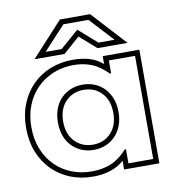

<svg xmlns="http://www.w3.org/2000/svg" viewBox="-86 -841 862 939"><g transform="rotate(-10 345.0 -371.5)"><path d="M631 -551V13H456V-30Q398 21 301 21Q241 21 189.5 0.5Q138 -20 100 -58Q62 -96 40.5 -149.5Q19 -203 19 -269Q19 -335 40.5 -388.5Q62 -442 100 -480Q138 -518 189.5 -538.5Q241 -559 301 -559Q348 -559 384 -548Q420 -537 449 -512V-551ZM475 -525V-461H469Q431 -500 390.5 -516.5Q350 -533 301 -533Q246 -533 199.5 -514Q153 -495 118.5 -460.5Q84 -426 64.5 -377.5Q45 -329 45 -269Q45 -209 64.5 -160Q84 -111 118.5 -76.5Q153 -42 199.5 -23.5Q246 -5 301 -5Q353 -5 396 -23Q439 -41 476 -83H482V-13H605V-525ZM478 -269Q478 -232 466.5 -202Q455 -172 435 -151Q415 -130 387.5 -118.5Q360 -107 328 -107Q295 -107 267.5 -118.5Q240 -130 219.5 -151Q199 -172 188 -202Q177 -232 177 -269Q177 -306 188 -336Q199 -366 219.5 -387Q240 -408 267.5 -419.5Q295 -431 328 -431Q360 -431 387.5 -419.5Q415 -408 435 -387Q455 -366 466.5 -336Q478 -306 478 -269ZM452 -269Q452 -332 417 -368.5Q382 -405 328 -405Q274 -405 238.5 -368.5Q203 -332 203 -269Q203 -206 238.5 -169.5Q274 -133 328 -133Q382 -133 417 -169.5Q452 -206 452 -269ZM431 -594 349 -666Q329 -649 308 -630Q287 -611 267 -594H118L274 -764H424L580 -594ZM520 -620 411 -738H287Q272 -722 259 -708L233 -680Q220 -666 206.5 -651.5Q193 -637 178 -620H257L349 -700L440 -620Z"/></g></svg>

Font: CMG Sans Outline
Style: Outline
Weight: 700
Designer: Julieta Ulanovsky
Foundry: Julieta Ulanovsky
Version: Version 7.200